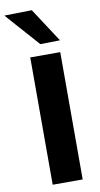

<svg xmlns="http://www.w3.org/2000/svg" viewBox="-132 -1014 551 1059"><g transform="rotate(-10 144.0 -484.0)"><path d="M73.5 0Q73.5 -57.5 73.5 -111.5Q73.5 -165.5 73.5 -232.5V-474.5Q73.5 -543.5 73.5 -599Q73.5 -654.5 73.5 -713H241.5Q241.5 -654.5 241.5 -599Q241.5 -543.5 241.5 -474.5V-232.5Q241.5 -165.5 241.5 -111.5Q241.5 -57.5 241.5 0ZM141 -775.5Q114 -806.5 86.2 -837.5Q58.5 -868.5 30.2 -900.2Q2 -932 -27 -965L127 -968Q158.5 -920 189.5 -872.5Q220.5 -825 251.5 -777.5Z"/></g></svg>

Font: Commissioner Thin
Style: Bold
Weight: 700
Version: Version 1.001;gftools[0.9.23]